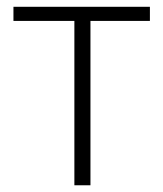

<svg xmlns="http://www.w3.org/2000/svg" viewBox="-20 -551 486 571"><path d="M425.8 -488.8H249V0H201.2V-488.8H20V-530.8H425.8Z"/></svg>

Font: Zoram GWebM Light
Style: Regular
Weight: 300
Foundry: Ascender Corporation
Version: Version 1.000